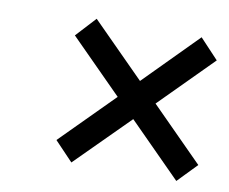

<svg xmlns="http://www.w3.org/2000/svg" viewBox="-58 -550 716 600"><g transform="rotate(10 300.0 -250.0)"><path d="M145 -83 310.1 -249 145 -415 203.1 -478 370.1 -310.1 536.1 -478 595.2 -415 430.2 -249 595.2 -83 536.1 -22 370.1 -189 203.1 -22Z"/></g></svg>

Font: Linguistics Pro
Style: Bold Italic
Weight: 700
Italic angle: -12°
Designer: Stefan Peev, Context Ltd
Foundry: Stefan Peev, Context Ltd
Version: Version 001.000